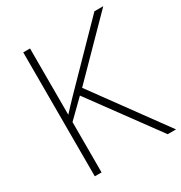

<svg xmlns="http://www.w3.org/2000/svg" viewBox="-168 -836 905 958"><g transform="rotate(-30 285.0 -357.0)"><path d="M570 0 268 -414 563 -714H512L206 -401C183 -377 161 -354 141 -332V-714H102V0H141V-290L239 -386L522 0Z"/></g></svg>

Font: Noto Sans Sinhala ExtraLight
Style: Regular
Weight: 200
Designer: Jelle Bosma - Monotype Design Team
Foundry: Monotype Imaging Inc.
Version: Version 2.006